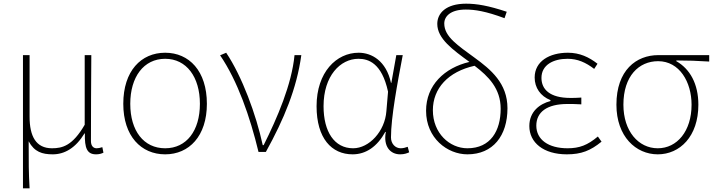

<svg xmlns="http://www.w3.org/2000/svg" viewBox="-20 -827 3893 1045"><path d="M105 198H141C136 108 136 66 136 -58C167 0 210 13 267 13C332 13 392 -22 440 -101H442C440 -20 454 13 503 13C520 13 533 9 543 4L537 -26C523 -22 516 -20 506 -20C488 -20 475 -33 475 -59C475 -217 476 -368 477 -527H441V-148C375 -34 320 -20 263 -20C176 -20 141 -85 141 -192V-527H105Z M879 13C1009 13 1106 -86 1106 -262C1106 -441 1009 -540 879 -540C748 -540 651 -441 651 -262C651 -86 748 13 879 13ZM879 -20C762 -20 689 -115 689 -262C689 -408 762 -507 879 -507C995 -507 1068 -408 1068 -262C1068 -115 995 -20 879 -20Z M1387 0H1427C1526 -179 1595 -345 1620 -527H1583C1568 -368 1489 -185 1415 -37H1410C1374 -204 1297 -412 1211 -540L1178 -526C1273 -387 1341 -191 1387 0Z M1899 13C1972 13 2033 -29 2077 -109H2080C2065 -29 2105 13 2158 13C2181 13 2196 7 2207 2L2199 -28C2189 -24 2174 -20 2161 -20C2132 -20 2108 -44 2108 -79C2108 -188 2143 -375 2172 -527H2137L2110 -376H2108C2082 -496 2003 -540 1932 -540C1811 -540 1703 -434 1703 -249C1703 -74 1785 13 1899 13ZM1902 -20C1800 -20 1741 -110 1741 -249C1741 -414 1832 -507 1931 -507C1984 -507 2058 -485 2092 -328L2083 -222C2075 -112 1989 -20 1902 -20Z M2524 -20C2427 -20 2336 -102 2336 -227C2336 -346 2419 -437 2563 -469C2639 -411 2705 -345 2705 -235C2705 -115 2650 -20 2524 -20ZM2738 -763C2639 -796 2575 -807 2517 -807C2407 -807 2360 -755 2360 -697C2360 -616 2445 -556 2535 -490C2399 -458 2299 -363 2299 -224C2299 -75 2415 13 2524 13C2663 13 2742 -88 2742 -238C2742 -374 2651 -449 2563 -513C2473 -579 2398 -627 2398 -699C2398 -738 2432 -775 2515 -775C2564 -775 2624 -766 2726 -728Z M3065 13C3144 13 3194 -7 3254 -56L3234 -84C3178 -37 3134 -20 3069 -20C2965 -20 2899 -67 2899 -143C2899 -217 2957 -261 3068 -261C3093 -261 3113 -261 3144 -259V-296C3117 -294 3104 -294 3084 -294C2972 -294 2927 -341 2927 -403C2927 -474 2992 -507 3069 -507C3124 -507 3168 -487 3214 -452L3232 -480C3186 -516 3135 -540 3071 -540C2971 -540 2890 -494 2890 -405C2890 -350 2921 -304 2976 -282V-277C2918 -262 2861 -220 2861 -141C2861 -51 2938 13 3065 13Z M3560 13C3680 13 3781 -84 3781 -257C3781 -371 3735 -452 3661 -494V-498C3722 -498 3779 -496 3840 -492V-527H3563C3443 -527 3335 -445 3335 -257C3335 -84 3441 13 3560 13ZM3560 -20C3455 -20 3373 -113 3373 -257C3373 -413 3457 -494 3562 -494C3678 -494 3744 -381 3744 -257C3744 -113 3665 -20 3560 -20Z"/></svg>

Font: Noto Sans CJK JP Thin
Style: Regular
Weight: 250
Designer: Ryoko NISHIZUKA (kana & ideographs); Paul D. Hunt (Latin, Greek & Cyrillic); Wenlong ZHANG (bopomofo); Sandoll Communica
Foundry: Adobe Systems Incorporated
Version: Version 1.004;PS 1.004;hotconv 1.0.82;makeotf.lib2.5.63406